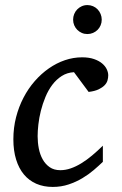

<svg xmlns="http://www.w3.org/2000/svg" viewBox="-20 -718 475 750"><path d="M402.8 -423.8Q402.8 -414.1 399.9 -403.8Q397 -393.6 388.4 -384.8Q379.9 -376 365 -368.9Q350.1 -361.8 326.2 -358.9L269 -436Q242.2 -434.6 221.2 -421.1Q200.2 -407.7 184.3 -386.7Q168.5 -365.7 157.5 -339.1Q146.5 -312.5 139.6 -285.2Q132.8 -257.8 129.9 -231.9Q127 -206.1 127 -186Q127 -161.6 131.6 -137.9Q136.2 -114.3 146.7 -95.5Q157.2 -76.7 174.1 -64.9Q190.9 -53.2 215.8 -53.2Q235.8 -53.2 256.3 -60.3Q276.9 -67.4 297.6 -80.1Q318.4 -92.8 339.4 -110.4Q360.4 -127.9 381.8 -148.9V-85.9Q366.2 -70.8 346.2 -53.7Q326.2 -36.6 301.8 -22Q277.3 -7.3 248.3 2.4Q219.2 12.2 186 12.2Q150.4 12.2 121.8 -0.2Q93.3 -12.7 73.5 -36.4Q53.7 -60.1 43 -94.7Q32.2 -129.4 32.2 -173.8Q32.2 -218.8 42.7 -259.8Q53.2 -300.8 71.8 -336.4Q90.3 -372.1 115.7 -401.1Q141.1 -430.2 170.9 -450.9Q200.7 -471.7 233.6 -482.9Q266.6 -494.1 300.8 -494.1Q327.6 -494.1 347.2 -487.3Q366.7 -480.5 378.9 -470.2Q391.1 -460 397 -447.5Q402.8 -435.1 402.8 -423.8ZM377.4 -641.1Q377.4 -629.4 373 -619.1Q368.7 -608.9 361.1 -601.3Q353.5 -593.8 343.3 -589.4Q333 -585 321.3 -585Q309.6 -585 299.6 -589.4Q289.6 -593.8 282 -601.3Q274.4 -608.9 270 -619.1Q265.6 -629.4 265.6 -641.1Q265.6 -652.8 269.8 -663.1Q273.9 -673.3 281.5 -681.2Q289.1 -689 299.3 -693.6Q309.6 -698.2 321.3 -698.2Q333 -698.2 343.3 -693.8Q353.5 -689.5 361.1 -681.6Q368.7 -673.8 373 -663.3Q377.4 -652.8 377.4 -641.1Z"/></svg>

Font: Charis SIL Phon
Style: Italic
Weight: 400
Italic angle: -11°
Foundry: SIL International
Version: Version 5.000